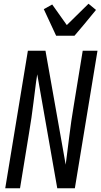

<svg xmlns="http://www.w3.org/2000/svg" viewBox="-20 -1006 541 1026"><path d="M8 0 129 -735H223L331 -126Q332 -136 333.5 -146Q335 -156 336 -165L350 -276Q355 -317 361 -358.5Q367 -400 374 -441L422 -735H501L380 0H286L179 -609Q177 -599 176 -589Q175 -579 173 -570L159 -459Q154 -418 148 -376.5Q142 -335 135 -294L87 0ZM280 -815 214 -957 259 -982 337 -872 453 -986 493 -953 428 -874 378 -815Z"/></svg>

Font: Iosevka Curly
Style: Italic
Weight: 400
Italic angle: -9°
Monospace: yes
Designer: Belleve Invis
Foundry: Belleve Invis
Version: Version 22.1.2; ttfautohint (v1.8.4)